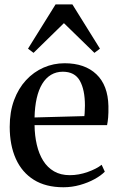

<svg xmlns="http://www.w3.org/2000/svg" viewBox="-20 -818 522 850"><path d="M261 11Q182.5 11 129.8 -22Q77 -55 50 -115.2Q23 -175.5 23 -256.5Q23 -322.5 42.2 -374.5Q61.5 -426.5 95.2 -463Q129 -499.5 173 -518.8Q217 -538 266 -538Q355.5 -538 406.8 -489.2Q458 -440.5 460 -348.5Q460.5 -318 458.8 -298Q457 -278 454 -264H133Q133.5 -217.5 143 -177Q152.5 -136.5 171.2 -106.5Q190 -76.5 219.2 -59.5Q248.5 -42.5 289 -42.5Q328.5 -42.5 368 -56.5Q407.5 -70.5 430 -88.5L444 -58Q427 -40.5 398.2 -24.8Q369.5 -9 333.8 1Q298 11 261 11ZM133 -298 353.5 -304Q355 -315.5 355.2 -327.5Q355.5 -339.5 356 -350.5Q356 -420.5 333.5 -460.5Q311 -500.5 258 -500.5Q229 -500.5 206 -486.8Q183 -473 167 -446.8Q151 -420.5 142.5 -383Q134 -345.5 133 -298ZM128.5 -584 104 -602.5 226 -798.5H300.5L422.5 -602.5L398 -584L263 -715.5Z"/></svg>

Font: Merriweather 96pt
Style: Regular
Weight: 400
Version: Version 2.100